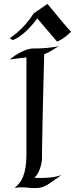

<svg xmlns="http://www.w3.org/2000/svg" viewBox="-20 -958 384 982"><path d="M294.9 -63Q268.6 -45.4 251.5 -32.7Q234.4 -20 220.5 -12Q206.5 -3.9 193.6 0Q180.7 3.9 163.1 3.9Q139.6 3.9 123 2Q106.4 0 89.8 0Q81.5 0 73 0.7Q64.5 1.5 54.2 3.9Q67.9 -7.8 79.1 -21.5Q90.3 -35.2 98.4 -55.2Q106.4 -75.2 110.8 -103.3Q115.2 -131.3 115.2 -170.9V-664.1Q100.1 -662.6 78.6 -660.2Q57.1 -657.7 29.8 -653.8Q56.2 -675.3 77.4 -686.5Q98.6 -697.8 113.8 -703.1Q131.3 -709 145 -710Q162.1 -709.5 182.9 -710.4Q203.6 -711.4 222.9 -713.1Q242.2 -714.8 258.3 -717.5Q274.4 -720.2 282.2 -723.1Q259.3 -708 241 -697.5Q222.7 -687 206.1 -680.2Q203.6 -591.8 201.9 -522Q200.2 -452.1 199 -398.2Q197.8 -344.2 197 -304.9Q196.3 -265.6 195.8 -237.8Q194.3 -172.9 194.8 -148.9Q194.3 -130.9 189.9 -113.3Q186 -97.7 178.2 -80.3Q170.4 -63 155.8 -48.8Q165 -47.9 173.8 -47.9Q182.6 -47.9 190.9 -47.9Q215.8 -47.9 235.1 -50Q254.4 -52.2 267.6 -55.2Q283.2 -58.6 294.9 -63ZM343.8 -795.9Q338.9 -792 333.3 -786.4Q327.6 -780.8 319.6 -774.2Q311.5 -767.6 300 -760Q288.6 -752.4 272 -745.1Q246.1 -775.4 219.7 -806.4Q193.4 -837.4 170.9 -863.8Q132.8 -814 100.6 -787.1Q68.4 -760.3 44.9 -752.9L29.8 -762.7Q66.4 -787.1 97.7 -819.8Q128.9 -852.5 151.9 -889.2L222.7 -938Q238.3 -919.4 255.4 -898.7Q272.5 -877.9 288.6 -858.4Q304.7 -838.9 319.1 -822.3Q333.5 -805.7 343.8 -795.9Z"/></svg>

Font: Quintessential
Style: Regular
Weight: 400
Designer: Astigmatic (AOETI)
Foundry: Astigmatic (AOETI)
Version: Version 1.000